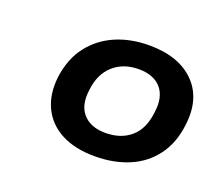

<svg xmlns="http://www.w3.org/2000/svg" viewBox="-67 -804 561 495"><g transform="rotate(20 213.5 -556.5)"><path d="M232 -398Q178 -398 140.5 -417.5Q103 -437 85.5 -473.5Q68 -510 74 -559Q81 -610 107.5 -644.5Q134 -679 175 -697Q216 -715 268 -715Q349 -715 392 -671.5Q435 -628 425 -553Q419 -503 393 -468Q367 -433 325.5 -415.5Q284 -398 232 -398ZM237 -464Q280 -464 307 -487.5Q334 -511 339 -558Q345 -601 324.5 -624.5Q304 -648 263 -648Q221 -648 193.5 -623.5Q166 -599 161 -554Q155 -511 176 -487.5Q197 -464 237 -464Z"/></g></svg>

Font: Nunito Sans 10pt SemiExpanded
Style: Bold Italic
Weight: 700
Width: 6
Italic angle: -9°
Designer: Vernon Adams
Foundry: Vernon Adams
Version: Version 3.101;gftools[0.9.27]